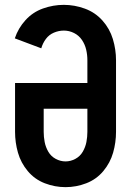

<svg xmlns="http://www.w3.org/2000/svg" viewBox="-20 -763 540 791"><path d="M250 8Q206 8 164.5 -8Q123 -24 94.5 -58Q66 -92 54 -134Q42 -176 42 -220V-421H340V-515Q340 -537 335 -558.5Q330 -580 317.5 -598.5Q305 -617 285 -627Q265 -637 243 -637Q222 -637 202 -628.5Q182 -620 169 -602.5Q156 -585 150 -564L41 -605Q55 -647 85 -680Q115 -713 157 -728Q199 -743 243 -743Q287 -743 329.5 -727.5Q372 -712 402 -678.5Q432 -645 445 -602Q458 -559 458 -515V-220Q458 -176 446 -134Q434 -92 405.5 -58Q377 -24 335.5 -8Q294 8 250 8ZM250 -98Q271 -98 290.5 -108.5Q310 -119 321 -138Q332 -157 336 -178Q340 -199 340 -220V-315H160V-220Q160 -199 164 -178Q168 -157 179 -138Q190 -119 209.5 -108.5Q229 -98 250 -98Z"/></svg>

Font: Iosevka SS01
Style: Bold
Weight: 700
Monospace: yes
Designer: Belleve Invis
Foundry: Belleve Invis
Version: 2.3.3; ttfautohint (v1.8.3)